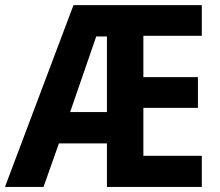

<svg xmlns="http://www.w3.org/2000/svg" viewBox="-21 -734 864 754"><path d="M771.5 0H398.9V-170.9H210.4L149.9 0H-1.5L267.6 -713.9H771.5V-593.3H542V-431.2H756.3V-310.5H542V-122.1H771.5ZM254.4 -293.9H398.9V-590.8H356.9Z"/></svg>

Font: Open Sans SemiCondensed
Style: Bold
Weight: 700
Width: 4
Designer: Monotype Design Team
Foundry: Monotype Imaging Inc.
Version: Version 3.003